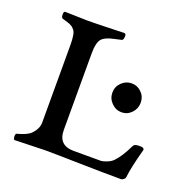

<svg xmlns="http://www.w3.org/2000/svg" viewBox="-90 -541 624 631"><g transform="rotate(20 222.0 -225.5)"><path d="M242 -429Q234 -427 222 -424.5Q210 -422 203.5 -420Q197 -418 189.5 -414.5Q182 -411 177 -406Q164 -393 164 -353V-86Q164 -32 218 -32H314Q319 -32 332.5 -37Q346 -42 354 -50Q374 -70 395 -114Q400 -123 423 -121Q427 -121 430 -118.5Q433 -116 432 -112Q414 -46 410 -10Q410 -6 405 -2Q400 2 395 2Q339 2 249.5 0Q160 -2 129 -2L23 1Q21 1 19.5 -4.5Q18 -10 19 -15.5Q20 -21 23 -21Q57 -30 69 -42Q89 -62 89 -84V-354Q89 -396 80 -406Q77 -409 75 -411.5Q73 -414 70 -415.5Q67 -417 65.5 -418Q64 -419 60 -420.5Q56 -422 54 -422.5Q52 -423 46 -425Q40 -427 36 -428Q31 -429 30.5 -440.5Q30 -452 36 -452Q50 -452 73.5 -451Q97 -450 112 -450Q138 -450 185.5 -451.5Q233 -453 242 -453Q249 -453 248 -441.5Q247 -430 242 -429ZM287 -291.5Q302 -306 322 -306Q342 -306 356.5 -291.5Q371 -277 371 -256Q371 -235 356.5 -220Q342 -205 322 -205Q302 -205 287 -220Q272 -235 272 -256Q272 -277 287 -291.5Z"/></g></svg>

Font: EB Garamond 12 All SC
Style: AllSC
Weight: 400
Version: Version 0.016 ; ttfautohint (v0.97) -l 8 -r 50 -G 200 -x 0 -